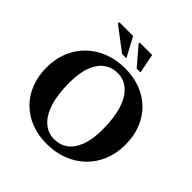

<svg xmlns="http://www.w3.org/2000/svg" viewBox="-229 -1062 1252 1252"><g transform="rotate(45 397.5 -436.0)"><path d="M405.5 -698Q483.5 -698 548.2 -673Q613 -648 660 -601.5Q707 -555 732.5 -490.2Q758 -425.5 758 -346.5Q758 -267 731 -201Q704 -135 654.5 -87Q605 -39 537.8 -13Q470.5 13 390 13Q311.5 13 247 -12Q182.5 -37 135.5 -83.5Q88.5 -130 62.8 -195Q37 -260 37 -339Q37 -418.5 64 -484.2Q91 -550 140.5 -598Q190 -646 257.2 -672Q324.5 -698 405.5 -698ZM403.5 -43Q456 -43 496.2 -71.8Q536.5 -100.5 559.5 -160Q582.5 -219.5 582.5 -311.5Q582.5 -420.5 558.8 -493.8Q535 -567 492 -604.5Q449 -642 392 -642Q339.5 -642 299 -613.2Q258.5 -584.5 235.5 -525Q212.5 -465.5 212.5 -373.5Q212.5 -265 236.2 -191.5Q260 -118 303.2 -80.5Q346.5 -43 403.5 -43ZM363.5 -749.5H324L163.5 -871.5V-883.5H291.5ZM493.5 -749.5H458.5L352.5 -873V-883.5H467Z"/></g></svg>

Font: Newsreader 36pt
Style: Bold
Weight: 700
Designer: Hugues Gentile
Foundry: Production Type
Version: Version 1.003